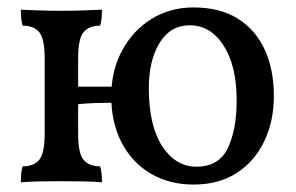

<svg xmlns="http://www.w3.org/2000/svg" viewBox="-20 -487 796 516"><path d="M500 9Q435 9 385 -20.5Q335 -50 307 -103.5Q279 -157 279 -229Q279 -297 308 -351Q337 -405 387 -436Q437 -467 500 -467Q571 -467 619 -437Q667 -407 691.5 -353.5Q716 -300 716 -229Q716 -161 690 -107Q664 -53 616 -22Q568 9 500 9ZM36 3Q36 -11 37 -21Q38 -31 41 -40Q71 -40 85.5 -57.5Q100 -75 100 -127V-331Q100 -383 85.5 -400.5Q71 -418 41 -418Q38 -427 37 -437.5Q36 -448 36 -461Q58 -460 86 -459Q114 -458 145 -458Q176 -458 204 -459Q232 -460 254 -461Q254 -448 253 -437.5Q252 -427 249 -418Q219 -418 204.5 -400.5Q190 -383 190 -331V-127Q190 -75 204.5 -57.5Q219 -40 249 -40Q252 -31 253 -21Q254 -11 254 3Q232 1 204 0.5Q176 0 145 0Q114 0 86 0.5Q58 1 36 3ZM184 -206V-254H285V-211Q266 -211 234.5 -210Q203 -209 184 -206ZM508 -39Q568 -39 592 -88.5Q616 -138 616 -217Q616 -310 581 -364.5Q546 -419 490 -419Q438 -419 409 -372Q380 -325 380 -250Q380 -149 416 -94Q452 -39 508 -39Z"/></svg>

Font: Vollkorn
Style: Regular
Weight: 400
Designer: Friedrich Althausen
Foundry: Friedrich Althausen
Version: Version 5.001